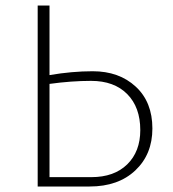

<svg xmlns="http://www.w3.org/2000/svg" viewBox="-20 -678 629 698"><path d="M317 -419Q413 -419 473.5 -363Q534 -307 534 -211Q534 -117 472 -58.5Q410 0 306 0H117V-658H160V-405Q242 -419 317 -419ZM312 -34Q395 -34 442.5 -80.5Q490 -127 490 -205Q490 -288 442.5 -336Q395 -384 311 -384Q240 -384 160 -373V-34Z"/></svg>

Font: EauTestInfant Light
Style: Regular
Weight: 300
Designer: Christian Thalmann (Catharsis Fonts)
Version: Version 0.001;PS 000.001;hotconv 1.0.88;makeotf.lib2.5.64775